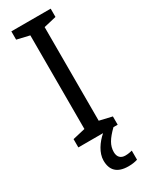

<svg xmlns="http://www.w3.org/2000/svg" viewBox="-240 -758 798 1023"><g transform="rotate(-30 159.0 -246.5)"><path d="M189 116C189 76 209 44 254 0H280V-51L203 -69V-645L280 -663V-714H38V-663L115 -645V-69L38 -51V0H190C152 33 119 81 119 128C119 188 151 221 220 221C243 221 260 218 276 213V157C267 159 254 163 234 163C206 163 189 147 189 116Z"/></g></svg>

Font: Noto Sans Arabic UI SmCn
Style: Regular
Weight: 400
Width: 4
Designer: Monotype Design Team, Nadine Chahine and Nizar Qandah
Foundry: Monotype Imaging Inc.
Version: Version 2.010